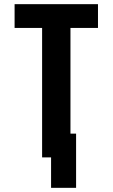

<svg xmlns="http://www.w3.org/2000/svg" viewBox="-20 -755 540 921"><path d="M225 146V0H182V-621H50V-735H450V-621H318V-114H345V146Z"/></svg>

Font: Iosevka SS18 Heavy
Style: Regular
Weight: 900
Monospace: yes
Designer: Belleve Invis
Foundry: Belleve Invis
Version: Version 25.1.1; ttfautohint (v1.8.4)